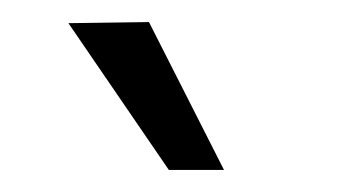

<svg xmlns="http://www.w3.org/2000/svg" viewBox="-20 -707 309 174"><path d="M42 -686 133 -553H183L115 -687Z"/></svg>

Font: Gemunu Libre ExtraLight Light
Style: Regular
Weight: 300
Version: Version 1.100